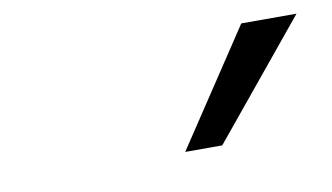

<svg xmlns="http://www.w3.org/2000/svg" viewBox="-37 -819 574 332"><g transform="rotate(-10 250.0 -653.0)"><path d="M266 -552 400 -754H497L331 -552Z"/></g></svg>

Font: Nunito Sans 12pt ExtraLight 12pt Medium
Style: Italic
Weight: 500
Italic angle: -9°
Version: Version 3.101;gftools[0.9.27]